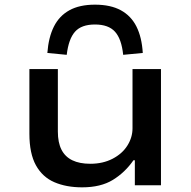

<svg xmlns="http://www.w3.org/2000/svg" viewBox="-20 -794 818 823"><path d="M332 9Q264 9 213 -13Q162 -35 134 -85.5Q106 -136 106 -221V-498H228V-230Q228 -183 243.5 -152.5Q259 -122 290 -107Q321 -92 367 -92Q421 -92 462.5 -113.5Q504 -135 526 -170Q548 -205 548 -244V-498H670V0H558V-107H552Q516 -55 464 -23Q412 9 332 9ZM266 -559 183 -567Q188 -634 211 -680Q234 -726 277.5 -750Q321 -774 387 -774Q454 -774 498 -750Q542 -726 565 -680Q588 -634 592 -567L508 -559Q501 -627 473 -658Q445 -689 387 -689Q329 -689 301.5 -658Q274 -627 266 -559Z"/></svg>

Font: Nunito Sans 7pt Expanded SemiBold
Style: Regular
Weight: 600
Width: 7
Designer: Vernon Adams
Foundry: Vernon Adams
Version: Version 3.101;gftools[0.9.27]